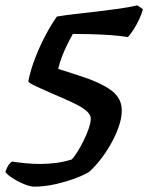

<svg xmlns="http://www.w3.org/2000/svg" viewBox="-73 -594 555 719"><path d="M55 105Q40 105 17 95.5Q-6 86 -26 73Q-46 60 -53 50Q-46 30 -39 21.5Q-32 13 -28 11Q-2 15 25 17.5Q52 20 76 20Q107 20 137.5 16Q168 12 196 3Q203 -4 215 -22.5Q227 -41 239 -65Q251 -89 259 -112Q267 -135 267 -150Q267 -163 253.5 -176Q240 -189 217.5 -200.5Q195 -212 170.5 -223Q146 -234 124 -243Q104 -252 83.5 -261Q63 -270 48.5 -277.5Q34 -285 33 -290Q42 -334 59 -377.5Q76 -421 97 -461Q118 -501 140 -532Q169 -537 208.5 -541.5Q248 -546 291 -551Q334 -556 373 -561.5Q412 -567 441 -574L462 -560Q458 -542 448 -521Q438 -500 426.5 -482.5Q415 -465 406 -455Q377 -460 341 -462.5Q305 -465 268 -466Q231 -467 200 -467Q189 -448 178 -425.5Q167 -403 158.5 -380.5Q150 -358 145 -336L217 -313Q302 -286 342.5 -256.5Q383 -227 383 -181Q383 -151 371 -117.5Q359 -84 340.5 -52Q322 -20 300.5 7Q279 34 260 50Q241 62 207 74.5Q173 87 133 96Q93 105 55 105Z"/></svg>

Font: Texturina 12pt
Style: Bold Italic
Weight: 700
Italic angle: -11°
Designer: Guillermo Torres Carreño
Foundry: Omnibus-Type
Version: Version 1.002